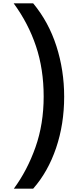

<svg xmlns="http://www.w3.org/2000/svg" viewBox="-20 -906 446 1152"><path d="M365 -326Q365 -161 316.5 -18Q268 125 179 226H63Q144 116 193 -23Q242 -162 242 -327Q242 -491 196 -628.5Q150 -766 62 -886H179Q272 -774 318.5 -629Q365 -484 365 -326Z"/></svg>

Font: Noto Sans Kannada UI ExtraCondensed
Style: Bold
Weight: 700
Width: 2
Designer: Jelle Bosma - Monotype Design Team
Foundry: Monotype Imaging Inc.
Version: Version 2.005; ttfautohint (v1.8.4.7-5d5b)